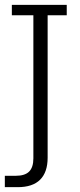

<svg xmlns="http://www.w3.org/2000/svg" viewBox="-24 -603 329 794"><path d="M49 171H-4V124H41Q79 124 96.5 106.5Q114 89 114 52V-540H25V-583H252V-540H173V49Q173 109 142 140Q111 171 49 171Z"/></svg>

Font: Rokkitt SemiBold Light
Style: Regular
Weight: 300
Version: Version 3.103